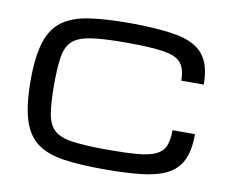

<svg xmlns="http://www.w3.org/2000/svg" viewBox="-68 -658 903 755"><g transform="rotate(10 383.5 -281.0)"><path d="M391.1 10.7Q296.9 10.7 231 1.2Q165 -8.3 124.5 -37.8Q84 -67.4 65.4 -126.5Q46.9 -185.5 46.9 -284.2Q46.9 -379.9 65.4 -437.5Q84 -495.1 124.5 -524.4Q165 -553.7 231 -563.5Q296.9 -573.2 391.1 -573.2Q503.9 -573.2 576.9 -560.3Q649.9 -547.4 685.1 -507.3Q720.2 -467.3 720.2 -385.3H630.4Q630.4 -432.6 610.8 -456.1Q591.3 -479.5 539.6 -487.3Q487.8 -495.1 391.1 -495.1Q304.2 -495.1 253.4 -487.8Q202.6 -480.5 178.7 -459.2Q154.8 -438 147.7 -396Q140.6 -354 140.6 -284.2Q140.6 -211.9 147.7 -168.5Q154.8 -125 178.7 -103.3Q202.6 -81.5 253.4 -74.5Q304.2 -67.4 391.1 -67.4Q464.8 -67.4 511.7 -71.5Q558.6 -75.7 584.5 -88.1Q610.4 -100.6 620.4 -124.3Q630.4 -147.9 630.4 -187.5H720.2Q720.2 -122.1 700.7 -82.5Q681.2 -43 641.1 -22.9Q601.1 -2.9 538.8 3.9Q476.6 10.7 391.1 10.7Z"/></g></svg>

Font: Michroma
Style: Regular
Weight: 400
Designer: Vernon Adams
Foundry: Vernon Adams
Version: Version 1.100; ttfautohint (v1.8.4.7-5d5b);gftools[0.9.29]